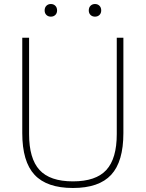

<svg xmlns="http://www.w3.org/2000/svg" viewBox="-20 -928 726 957"><path d="M343.5 9Q213.5 9 152.2 -56.8Q91 -122.5 91 -264.5V-740H125V-259.5Q125 -137.5 177 -80.8Q229 -24 343.5 -24Q458 -24 510 -80.8Q562 -137.5 562 -259.5V-740H595V-264.5Q595 -122.5 534.2 -56.8Q473.5 9 343.5 9ZM453.5 -845Q440 -845 431.2 -853.5Q422.5 -862 422.5 -876Q422.5 -890.5 431.2 -899.2Q440 -908 453.5 -908Q467 -908 475.8 -899.2Q484.5 -890.5 484.5 -876Q484.5 -862 475.8 -853.5Q467 -845 453.5 -845ZM233.5 -845Q220 -845 211.2 -853.5Q202.5 -862 202.5 -876Q202.5 -890.5 211.2 -899.2Q220 -908 233.5 -908Q247 -908 255.8 -899.2Q264.5 -890.5 264.5 -876Q264.5 -862 255.8 -853.5Q247 -845 233.5 -845Z"/></svg>

Font: Encode Sans Th
Style: Regular
Weight: 100
Designer: Multiple Designers
Foundry: Impallari Type
Version: Version 3.002; ttfautohint (v1.8.3) -l 8 -r 50 -G 200 -x 14 